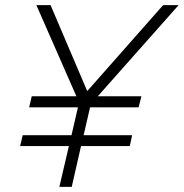

<svg xmlns="http://www.w3.org/2000/svg" viewBox="-20 -724 712 744"><path d="M58 -158 68 -200H257L282 -308H93L103 -351H276L121 -704H176L318 -371L612 -704H672L359 -351H528L517 -308H329L304 -200H492L483 -158H294L258 0H210L247 -158Z"/></svg>

Font: Prodigy Sans Light
Style: Italic
Weight: 300
Italic angle: -13°
Designer: Wei Huang
Foundry: Wei Huang
Version: Version 1.003; ttfautohint (v1.8.3)